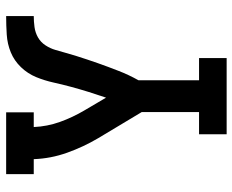

<svg xmlns="http://www.w3.org/2000/svg" viewBox="-88 -688 775 640"><g transform="rotate(-90 300.0 -367.5)"><path d="M173 0V-92H247V-283L160 -428Q131 -477 111.5 -531.5Q92 -586 90 -643H40V-735H246V-643H197Q199 -598 214 -556Q229 -514 252 -475L295 -402Q305 -431 314 -460Q323 -489 331 -518.5Q339 -548 345.5 -577.5Q352 -607 363.5 -635Q375 -663 396.5 -685.5Q418 -708 446 -719.5Q474 -731 505 -733Q536 -735 566 -735H567V-643Q549 -643 530.5 -640.5Q512 -638 496 -629Q480 -620 469.5 -604Q459 -588 454 -570.5Q449 -553 444 -535.5Q439 -518 433.5 -500Q428 -482 422 -464.5Q416 -447 410 -429.5Q404 -412 397.5 -395Q391 -378 384.5 -361Q378 -344 370 -327Q362 -310 353 -294V-92H427V0Z"/></g></svg>

Font: Iosevka Curly Slab SmBdEx
Style: Regular
Weight: 600
Width: 7
Monospace: yes
Designer: Belleve Invis
Foundry: Belleve Invis
Version: Version 11.1.0; ttfautohint (v1.8.3)